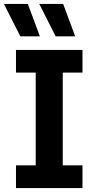

<svg xmlns="http://www.w3.org/2000/svg" viewBox="-31 -953 488 973"><path d="M50 0H387V-115H287V-585H387V-700H50V-585H150V-115H50ZM171 -769 110 -933H-11L72 -769ZM350 -769 289 -933H168L251 -769Z"/></svg>

Font: Finlandica SemiBold
Style: Regular
Weight: 600
Designer: Niklas Ekholm, Juho Hiilivirta, Jaakko Suomalainen
Foundry: Helsinki Type Studio
Version: Version 2.000;Glyphs 3.2 (3202)